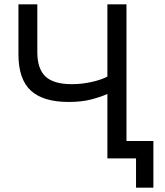

<svg xmlns="http://www.w3.org/2000/svg" viewBox="-20 -730 762 885"><path d="M475 0V-297Q447 -284 402 -272Q357 -260 297 -260Q179 -260 122 -312.5Q65 -365 65 -480V-710H152V-490Q152 -413 189.5 -377.5Q227 -342 312 -342Q356 -342 401.5 -352Q447 -362 475 -377V-710H563V0ZM607 135V0H509V-80H687V135Z"/></svg>

Font: Raleway Medium
Style: Regular
Weight: 500
Designer: Matt McInerney, Pablo Impallari, Rodrigo Fuenzalida
Foundry: Matt McInerney, Pablo Impallari, Rodrigo Fuenzalida
Version: Version 4.026